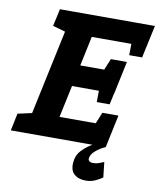

<svg xmlns="http://www.w3.org/2000/svg" viewBox="-136 -740 831 1002"><g transform="rotate(10 280.0 -238.5)"><path d="M169.7 -667H603L572 -553.7H288.3L255 -396.7H478.7L454.3 -283.3H231.3L195 -113.3H477.7L460 0H27.7ZM99.7 -667H179.7L173.7 -548.7L79.7 -575.3ZM-43 0 -24 -91.7 81.7 -115 37 0ZM496.7 -173.3 460 0H340L411.7 -173.3ZM565.7 -493.7H497.3L499.7 -667H603ZM491.7 -456.7 455 -283.3H335L406.7 -456.7ZM441.3 -223.3H373L375.3 -396.7H478.7ZM460 0Q460 0 449.7 4.8Q439.3 9.7 425.5 18.8Q411.7 28 399.3 40.8Q387 53.7 384 69.7Q381.3 81.7 388.7 87.5Q396 93.3 409 93.3Q428 93.3 447 85.5Q466 77.7 466 77.7L475 158.3Q460 169.3 437.3 179.8Q414.7 190.3 388.3 190.3Q343.3 190.3 321 165.5Q298.7 140.7 310 88.3Q315.3 64.7 332.5 45.5Q349.7 26.3 369.8 12.5Q390 -1.3 404.5 -8.7Q419 -16 419 -16Z"/></g></svg>

Font: Epunda Slab Light
Style: Italic
Weight: 300
Italic angle: -12°
Designer: Simon Atzbach
Foundry: typofactur
Version: Version 1.102